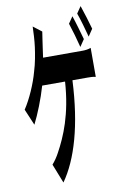

<svg xmlns="http://www.w3.org/2000/svg" viewBox="-102 -926 705 1075"><g transform="rotate(-10 250.0 -389.0)"><path d="M380 -819 354 -781C367 -742 384 -683 394 -642L421 -682C411 -717 393 -782 380 -819ZM26 -350 65 -258C93 -313 125 -393 146 -466H276C264 -282 213 -164 167 -80C156 -59 141 -37 126 -20L169 89C251 -27 306 -211 318 -466H403C415 -466 435 -466 450 -462V-627C436 -621 416 -619 403 -619H178C181 -640 184 -659 186 -676C190 -698 194 -737 199 -764L151 -801C150 -767 148 -723 143 -686C138 -648 129 -595 115 -551C98 -487 62 -404 26 -350ZM409 -829C423 -791 439 -732 450 -691L477 -731C468 -765 448 -829 435 -867Z"/></g></svg>

Font: 寒蝉无机体 CompactMedium
Style: Regular
Weight: 500
Width: 3
Designer: ChillTanhei {Warren2060}; 
Source Han Sans {Ryoko NISHIZUKA 西塚涼子 (kana, bopomofo & ideographs); Paul D. Hunt (Latin, Gre
Foundry: ChillType&Adobe
Version: Version 1.000;Glyphs 3.1.1 (3135)